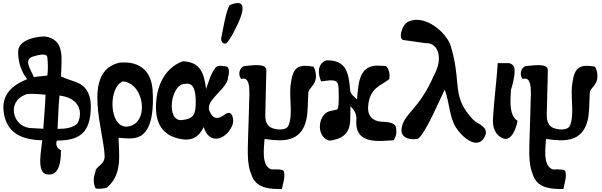

<svg xmlns="http://www.w3.org/2000/svg" viewBox="-20 -930 4014 1281"><path d="M201 -553C222 -559 293 -582 296 -547C300 -504 301 -469 296 -426L205 -416C190 -461 131 -532 201 -553ZM492 -102C463 -77 417 -70 364 -70C368 -141 370 -226 377 -293C559 -268 514 -121 492 -102ZM146 -297C162 -311 261 -300 284 -298C281 -224 274 -144 269 -71L177 -76C60 -92 29 -252 146 -297ZM101 -584C101 -478 147 -422 161 -402C66 -363 -23 -299 9 -157C36 -41 126 3 262 6C256 73 222 221 292 233C349 243 387 204 387 72C363 62 349 41 359 8C517 8 583 -49 586 -214C588 -287 562 -344 514 -370C474 -391 426 -400 387 -421C388 -473 396 -538 386 -588C376 -643 344 -678 278 -687C185 -684 101 -651 101 -584Z M678 115C678 170 616 179 616 219C603 254 601 288 616 323C616 335 684 328 694 321C797 234 774 104 771 -11C814 -7 865 -1 903 -16C999 -52 1006 -216 998 -330C990 -444 924 -525 779 -512C518 -456 678 -42 678 115ZM823 -85C707 -85 701 -346 799 -387C948 -376 981 -93 823 -85Z M1511 -895C1487 -852 1467 -730 1456 -675C1452 -653 1470 -634 1487 -640C1500 -644 1531 -699 1537 -711C1618 -862 1628 -946 1511 -895ZM1213 -370C1279 -385 1286 -308 1286 -249C1286 -166 1272 -137 1194 -129C1085 -117 1118 -370 1213 -370ZM1502 -417C1507 -425 1514 -470 1496 -485C1474 -488 1436 -499 1420 -481C1386 -439 1374 -390 1355 -336C1342 -439 1318 -518 1199 -521C1095 -483 1034 -383 1023 -261C1010 -131 1048 -37 1165 -7C1263 18 1307 -18 1339 -82C1379 43 1490 -1 1529 -91C1546 -127 1531 -203 1483 -168C1436 -133 1402 -131 1378 -189C1345 -263 1502 -338 1502 -417Z M1757 -463C1757 -512 1649 -492 1610 -489C1577 -481 1565 -428 1590 -403C1641 -420 1644 -353 1644 -309L1640 -164C1634 85 1621 150 1662 248C1698 333 1797 331 1861 331C1866 297 1885 253 1874 213C1868 193 1794 204 1787 199C1722 172 1742 54 1745 -3C1871 16 1985 17 2022 -124C2036 -181 2033 -245 2037 -310C2039 -346 2088 -357 2088 -423C2088 -447 2081 -469 2072 -485C1956 -506 1932 -472 1918 -355C1910 -270 1935 -160 1904 -91C1888 -57 1821 -63 1790 -78C1759 -94 1750 -122 1750 -164C1751 -264 1756 -363 1757 -463Z M2188 -394C2241 -394 2240 -372 2240 -277C2240 -250 2240 -217 2231 -200L2175 -187C2107 -163 2089 -41 2157 0C2170 8 2180 10 2196 6C2279 -10 2317 -51 2317 -140C2317 -165 2317 -193 2318 -222C2338 -199 2358 -180 2358 -136C2341 45 2521 8 2606 6C2623 -18 2629 -47 2621 -83C2613 -114 2562 -116 2526 -118C2464 -121 2431 -160 2436 -219C2445 -348 2526 -359 2578 -403C2577 -404 2578 -410 2579 -421C2581 -452 2564 -490 2550 -490L2506 -492C2371 -498 2371 -365 2362 -266L2333 -294C2323 -304 2317 -316 2316 -330C2307 -453 2284 -532 2155 -527C2125 -515 2086 -479 2122 -387C2140 -388 2167 -394 2188 -394Z M2678 -662 2821 -642C2904 -646 2939 -542 2876 -429C2774 -193 2670 -172 2659 -69C2653 -12 2710 7 2768 -4C2819 -38 2919 -276 2947 -332C2978 -253 2978 -147 3022 -79C3066 -10 3176 82 3219 -30C3236 -74 3183 -100 3156 -116C3127 -135 3090 -186 3073 -216C3010 -329 3050 -416 2987 -624C2960 -712 2816 -837 2705 -786C2656 -763 2634 -659 2678 -662Z M3301 -509C3292 -379 3277 -269 3269 -138C3266 -78 3284 -34 3328 -10C3391 23 3425 -75 3433 -124C3378 -159 3384 -246 3389 -330C3399 -360 3421 -443 3411 -478C3407 -494 3396 -504 3376 -509Z M3635 -463C3635 -512 3527 -492 3488 -489C3455 -481 3443 -428 3468 -403C3519 -420 3522 -353 3522 -309L3518 -164C3512 85 3499 150 3540 248C3576 333 3675 331 3739 331C3744 297 3763 253 3752 213C3746 193 3672 204 3665 199C3600 172 3620 54 3623 -3C3749 16 3863 17 3900 -124C3914 -181 3911 -245 3915 -310C3917 -346 3966 -357 3966 -423C3966 -447 3959 -469 3950 -485C3834 -506 3810 -472 3796 -355C3788 -270 3813 -160 3782 -91C3766 -57 3699 -63 3668 -78C3637 -94 3628 -122 3628 -164C3629 -264 3634 -363 3635 -463Z"/></svg>

Font: Philokalia
Style: Regular
Weight: 400
Version: Version 001.010